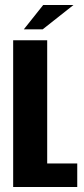

<svg xmlns="http://www.w3.org/2000/svg" viewBox="-20 -753 340 773"><path d="M33 0V-591H170V-95H291V0ZM76 -635 154 -733H276L152 -635Z"/></svg>

Font: Alumni Sans ExtraBold
Style: Regular
Weight: 800
Designer: Robert E. Leuschke
Foundry: Robert E. Leuschke
Version: Version 1.018